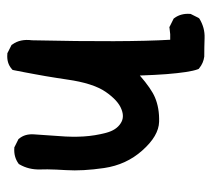

<svg xmlns="http://www.w3.org/2000/svg" viewBox="-48 -420 595 540"><g transform="rotate(-90 250.0 -149.5)"><path d="M361.3 127Q342.8 124.5 328.6 112.8L326.7 111.3L325.7 108.9Q321.3 97.2 317.9 74.7Q314.5 52.2 312 20.8Q309.6 -10.7 308.1 -54.2Q271 -22 246.6 -11.7Q216.8 1 178.2 0Q138.2 -1 97.2 -47.4Q57.1 -92.3 47.9 -154.8Q39.1 -215.3 42 -261.2Q43 -276.4 43.5 -289.6Q43.9 -302.7 44.2 -314Q44.4 -325.2 43.9 -334.5Q43 -366.7 58.1 -392.6L59.1 -394.5L60.5 -395.5Q69.8 -402.3 81.1 -405.3Q92.3 -408.2 104.5 -407.2H106.4L107.9 -406.2L127.4 -396.5L129.4 -395.5L130.4 -394Q144.5 -377.4 142.6 -351.6Q140.6 -316.4 137.7 -280.3Q136.2 -262.7 136 -245.6Q135.7 -228.5 136.7 -212.4Q138.7 -180.2 147 -148.9Q150.9 -134.3 157.5 -124.3Q164.1 -114.3 173.3 -108.4Q190.4 -96.7 213.4 -106Q237.8 -115.2 262.2 -150.4Q286.6 -186 296.9 -259.3Q299.3 -274.4 301.5 -289.3Q303.7 -304.2 306.4 -319.3Q309.1 -334.5 311.8 -349.4Q314.5 -364.3 317.4 -379.4Q320.3 -394.5 323.2 -409.2L324.2 -412.6L326.7 -414.6Q343.3 -429.2 369.1 -426.8H371.1L372.6 -425.8L392.1 -416L394 -415L395.5 -412.6Q411.6 -390.6 407.2 -357.4Q401.4 -91.8 408.7 31.2H424.3L441.4 29.3L444.3 28.8L446.8 30.3L466.3 40L468.3 41L469.7 43Q476.6 52.2 479.5 63.5Q482.4 74.7 481.4 86.9V88.9L480.5 90.3L470.7 109.9L469.2 112.3L467.3 113.8Q455.1 121.1 441.7 124.8Q428.2 128.4 413.6 127.9Q387.7 127 362.3 127H361.8Z"/></g></svg>

Font: NaikaiFont
Style: Bold
Weight: 700
Version: Version 1.89